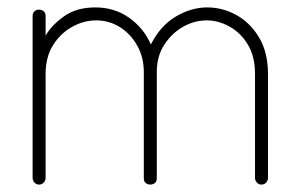

<svg xmlns="http://www.w3.org/2000/svg" viewBox="-20 -498 807 518"><path d="M85 0Q78 0 73 -5.5Q68 -11 68 -18V-455Q68 -463 73 -467.5Q78 -472 85 -472Q93 -472 98 -467.5Q103 -463 103 -455V-402Q120 -431 153.5 -454.5Q187 -478 237 -478Q289 -478 328.5 -450Q368 -422 387 -378Q413 -429 454.5 -453.5Q496 -478 539 -478Q581 -478 618.5 -457Q656 -436 679.5 -396Q703 -356 703 -298V-18Q703 -11 698 -5.5Q693 0 685 0Q678 0 673 -5.5Q668 -11 668 -18V-298Q668 -346 648.5 -378Q629 -410 599 -426.5Q569 -443 538 -443Q504 -443 473.5 -425.5Q443 -408 423 -377Q403 -346 403 -304V-17Q403 -8 397.5 -4Q392 0 385 0Q379 0 373.5 -4Q368 -8 368 -17V-303Q368 -343 350.5 -374.5Q333 -406 304 -424.5Q275 -443 239 -443Q206 -443 174.5 -425.5Q143 -408 123 -376Q103 -344 103 -298V-18Q103 -11 98 -5.5Q93 0 85 0Z"/></svg>

Font: Dosis ExtraLight
Style: Regular
Weight: 250
Designer: EdgarTolentino, PabloImpallari, IginoMarini
Foundry: EdgarTolentino, PabloImpallari, IginoMarini
Version: Version 3.001; ttfautohint (v1.8.2)